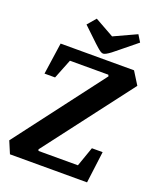

<svg xmlns="http://www.w3.org/2000/svg" viewBox="-153 -932 848 1025"><g transform="rotate(20 271.5 -419.5)"><path d="M29 0 0 -69 381 -571 377 -579H159L115 -468H55L81 -648H498L543 -576L163 -77L166 -69H390L429 -180H490L467 0ZM312 -675Q305 -675 296.5 -680.5Q288 -686 278.5 -694.5Q269 -703 259 -712L176 -791L217 -839L326 -778L454 -837L478 -798L387 -724Q368 -708 353.5 -697Q339 -686 328.5 -680.5Q318 -675 312 -675Z"/></g></svg>

Font: Faustina Light
Style: Bold Italic
Weight: 700
Italic angle: -8°
Version: Version 1.200